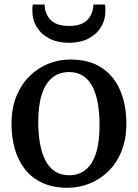

<svg xmlns="http://www.w3.org/2000/svg" viewBox="-20 -836 622 866"><path d="M32 -277.5Q32 -348 54 -402Q76 -456 113.8 -493Q151.5 -530 198.8 -548.8Q246 -567.5 296.5 -567.5Q383.5 -567.5 439.5 -529.8Q495.5 -492 522.8 -426.8Q550 -361.5 550 -279Q550 -208.5 528 -154Q506 -99.5 468.2 -63Q430.5 -26.5 383 -7.8Q335.5 11 285 11Q220 11 172.2 -10.8Q124.5 -32.5 93.5 -71.5Q62.5 -110.5 47.2 -163Q32 -215.5 32 -277.5ZM292 -45.5Q335.5 -45.5 366.2 -70.2Q397 -95 413 -145.2Q429 -195.5 429 -271Q429 -322.5 421.8 -366.5Q414.5 -410.5 398.2 -443Q382 -475.5 355.8 -493.2Q329.5 -511 291.5 -511Q247.5 -511 216.5 -486.2Q185.5 -461.5 169 -411.5Q152.5 -361.5 152.5 -285.5Q152.5 -233.5 160.2 -189.5Q168 -145.5 184.5 -113.2Q201 -81 227.5 -63.2Q254 -45.5 292 -45.5ZM291.5 -643Q240 -643 203 -662Q166 -681 146 -713.5Q126 -746 126 -787Q126 -794 126.2 -802Q126.5 -810 128 -815.5H181.5Q181.5 -812.5 181.8 -808Q182 -803.5 182.5 -798.5Q185.5 -779.5 196.2 -761.2Q207 -743 229.5 -731Q252 -719 291.5 -719Q330.5 -719 353 -731Q375.5 -743 386.2 -761.2Q397 -779.5 399.5 -798.5Q400.5 -803.5 400.8 -808Q401 -812.5 401 -815.5H454Q454.5 -810 455 -802Q455.5 -794 455.5 -787Q455.5 -746.5 435.5 -713.8Q415.5 -681 378.8 -662Q342 -643 291.5 -643Z"/></svg>

Font: Merriweather 24pt Medium
Style: Regular
Weight: 500
Designer: Eben Sorkin
Foundry: Eben Sorkin
Version: Version 2.100